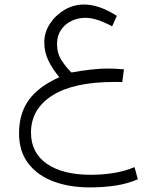

<svg xmlns="http://www.w3.org/2000/svg" viewBox="-20 -483 678 832"><path d="M465.8 -368.7Q433.1 -386.7 404.1 -396.2Q375 -405.8 349.1 -405.8Q317.9 -405.8 289.8 -392.3Q261.7 -378.9 244.4 -353.5Q227.1 -328.1 227.1 -293Q227.1 -251.5 247.1 -220.9Q267.1 -190.4 289.6 -168.9Q332.5 -176.8 373.3 -181.4Q414.1 -186 445.3 -186Q463.9 -186 481.9 -185.1Q500 -184.1 517.1 -182.6L509.8 -127.4Q498.5 -127.9 490.5 -127.9Q482.4 -127.9 476.1 -127.9Q298.8 -127.9 206.5 -69.1Q114.3 -10.3 114.3 91.3Q114.3 179.2 183.1 226.8Q252 274.4 374 274.4Q421.9 274.4 469.2 267.3Q516.6 260.3 563 241.2L577.1 293.9Q532.2 313.5 479.5 321.3Q426.8 329.1 368.7 329.1Q280.8 329.1 211.7 303.2Q142.6 277.3 102.5 225.1Q62.5 172.9 62.5 94.7Q62.5 7.8 105.7 -50.8Q148.9 -109.4 237.3 -148.4Q208.5 -182.1 190.2 -219.5Q171.9 -256.8 171.9 -299.3Q171.9 -342.3 196 -379.6Q220.2 -417 259.5 -440.2Q298.8 -463.4 344.2 -463.4Q410.2 -463.4 486.3 -414.1Z"/></svg>

Font: Vazir Thin WOL
Style: Thin-WOL
Weight: 100
Designer: Saber Rastikerdar
Foundry: Saber Rastikerdar
Version: Version 30.0.0